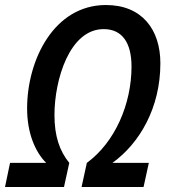

<svg xmlns="http://www.w3.org/2000/svg" viewBox="-47 -745 673 765"><path d="M-27 0H208L229 -96C190 -144 170 -203 170 -287C170 -427 230 -629 366 -629C441 -629 477 -573 477 -480C477 -330 411 -178 299 -96L278 0H525L546 -96H401C509 -174 592 -315 592 -493C592 -627 519 -725 375 -725C168 -725 61 -506 61 -313C61 -215 93 -140 137 -96H-7Z"/></svg>

Font: Noto Sans Display SemiCondensed Medium
Style: Italic
Weight: 500
Width: 4
Italic angle: -12°
Designer: Monotype Design Team
Foundry: Monotype Imaging Inc.
Version: Version 1.900